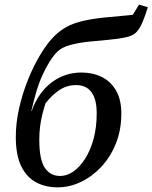

<svg xmlns="http://www.w3.org/2000/svg" viewBox="-20 -793 656 826"><path d="M228 13Q176 13 135.5 -8.5Q95 -30 71.5 -77.5Q48 -125 48 -204Q48 -265 62.5 -328.5Q77 -392 101 -451.5Q125 -511 154.5 -559.5Q184 -608 213 -637Q238 -662 268 -678Q298 -694 337 -703Q376 -712 428 -717.5Q480 -723 551 -729L578 -773L616 -762Q604 -723 592 -695Q580 -667 563 -651Q549 -638 517 -631.5Q485 -625 443.5 -621.5Q402 -618 360 -613.5Q318 -609 282.5 -599.5Q247 -590 227 -571Q210 -554 194 -528.5Q178 -503 163 -470.5Q148 -438 136.5 -399Q125 -360 115 -316L116 -315Q130 -355 152 -386Q174 -417 201.5 -438Q229 -459 261.5 -470Q294 -481 330 -481Q379 -481 417.5 -462Q456 -443 479 -404Q502 -365 502 -304Q502 -234 478.5 -175.5Q455 -117 415.5 -75Q376 -33 327.5 -10Q279 13 228 13ZM239 -36Q268 -36 295.5 -55Q323 -74 346 -110Q369 -146 382.5 -195.5Q396 -245 396 -306Q396 -366 373.5 -396.5Q351 -427 307 -427Q269 -427 237 -406.5Q205 -386 176 -349Q169 -328 162.5 -302.5Q156 -277 152.5 -249Q149 -221 149 -192Q149 -107 172.5 -71.5Q196 -36 239 -36Z"/></svg>

Font: Source Serif 4 Medium
Style: Italic
Weight: 500
Italic angle: -12°
Designer: Frank Grießhammer
Foundry: Adobe Systems Incorporated
Version: Version 4.004;hotconv 1.0.116;makeotfexe 2.5.65601